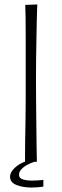

<svg xmlns="http://www.w3.org/2000/svg" viewBox="-20 -722 278 859"><path d="M93 -700 147 -702Q147 -702 146 -681.5Q145 -661 144.5 -626.5Q144 -592 143 -548.5Q142 -505 141.5 -457.5Q141 -410 141 -364Q141 -318 141.5 -267.5Q142 -217 142.5 -169.5Q143 -122 143.5 -83Q144 -44 144.5 -21Q145 2 145 2L92 1Q92 1 92 -23.5Q92 -48 92.5 -88Q93 -128 94 -176.5Q95 -225 95 -273.5Q95 -322 95 -362Q95 -406 95 -456.5Q95 -507 95 -555.5Q95 -604 94.5 -642Q94 -680 93 -700ZM121 117Q82 117 53.5 105.5Q25 94 25 69Q25 55 34.5 42Q44 29 59.5 18Q75 7 95 0L136 1Q118 7 102 15.5Q86 24 75.5 35.5Q65 47 65 60Q65 75 82 80.5Q99 86 124 86Q135 86 149.5 85Q164 84 174 83V113Q161 115 147.5 116Q134 117 121 117Z"/></svg>

Font: Truculenta ExtraLight
Style: Regular
Weight: 250
Version: Version 1.002